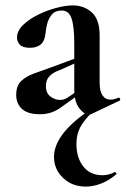

<svg xmlns="http://www.w3.org/2000/svg" viewBox="-20 -416 465 711"><path d="M319 6Q315 8 309 8Q291 8 273 -16Q255 -40 255 -85V-255Q255 -318 245 -347.5Q235 -377 209 -377Q184 -377 171.5 -361.5Q159 -346 154.5 -327Q150 -308 149 -295Q146 -264 131 -251.5Q116 -239 91 -239Q65 -239 54 -250Q43 -261 43 -277Q43 -301 64.5 -322.5Q86 -344 119 -360.5Q152 -377 187.5 -386.5Q223 -396 250 -396Q291 -396 320 -370Q349 -344 349 -285V-108Q349 -79 359.5 -63Q370 -47 389 -47Q403 -47 418 -54Q422 -56 424.5 -50.5Q427 -45 422 -43ZM127 7Q83 7 61.5 -12.5Q40 -32 40 -65Q40 -98 58 -115.5Q76 -133 105 -143.5Q134 -154 165 -165L265 -202L269 -187L212 -161Q204 -158 189 -151.5Q174 -145 162 -132.5Q150 -120 150 -97Q150 -71 167 -58.5Q184 -46 201 -46Q209 -46 216.5 -48Q224 -50 234 -57L284 -91L285 -75L215 -25Q193 -8 173 -0.5Q153 7 127 7ZM308 -6 322 -1Q291 29 277 55.5Q263 82 263 117Q263 168 288.5 200.5Q314 233 360 233Q371 233 384 229.5Q397 226 403 222Q406 220 409.5 224Q413 228 410 230Q381 254 352.5 264.5Q324 275 298 275Q247 275 213.5 243Q180 211 180 165Q180 124 211.5 81.5Q243 39 308 -6Z"/></svg>

Font: Cormorant Garamond Light
Style: Regular
Weight: 300
Designer: Christian Thalmann (Catharsis Fonts)
Foundry: Catharsis Fonts
Version: Version 4.001